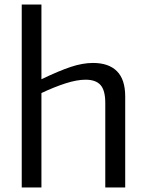

<svg xmlns="http://www.w3.org/2000/svg" viewBox="-20 -828 645 848"><path d="M76 -808H163V-478Q240 -515 292.5 -532.5Q345 -550 391 -550Q460 -550 496.5 -513.5Q533 -477 533 -402V0H445V-373Q445 -429 424 -452.5Q403 -476 358 -476Q320 -476 270 -460Q220 -444 163 -417V0H76Z"/></svg>

Font: Encode Sans
Style: Regular
Weight: 400
Designer: Pablo Impallari, Andres Torresi
Foundry: Pablo Impallari, Andres Torresi
Version: Version 1.000; ttfautohint (v1.00) -l 8 -r 50 -G 200 -x 14 -